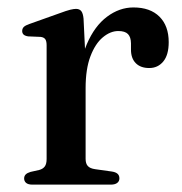

<svg xmlns="http://www.w3.org/2000/svg" viewBox="-20 -501 494 521"><path d="M194.6 -261.3Q194.6 -332.4 215.7 -381.4Q236.7 -430.4 270.4 -455.6Q304.1 -480.8 342.1 -480.8Q387.6 -480.8 412.7 -455.8Q437.8 -430.8 437.8 -386.6Q437.8 -352 423.1 -334.2Q408.4 -316.4 385 -316.4Q361.4 -316.4 348.4 -329.6Q335.4 -342.8 335.4 -366.3V-383.4Q335.2 -400.3 327.3 -408.5Q319.3 -416.8 301.1 -416.8Q279.4 -416.8 258.9 -399.6Q238.4 -382.5 225.4 -348.2Q212.3 -313.9 212.3 -261.5ZM206.7 -450.5 212.3 -334.6V-69.9Q212.3 -57.2 218.2 -50.6Q224.1 -43.9 238.2 -41.9L283.1 -35.6Q293.6 -34.1 298.8 -29.6Q304 -25.1 304 -17Q304 -9.1 298 -4.6Q292 0 280.5 0H68.2Q56.6 0 51 -4.6Q45.5 -9.1 45.5 -16.8Q45.5 -23.2 49.7 -27.6Q54 -31.9 62.8 -34.5L86.4 -39.8Q96.3 -42.4 101.4 -49.2Q106.5 -55.9 106.5 -69.6V-378.2Q106.5 -389.7 102.7 -394.8Q98.9 -399.9 90.1 -400.9L56.3 -402.3Q47.6 -403.7 43.9 -407.3Q40.2 -411 40.2 -416.8Q40.2 -423.4 44.5 -427.8Q48.9 -432.2 60.1 -436L140.9 -464.8Q160.8 -472.2 170.6 -474.6Q180.4 -476.9 186.2 -476.9Q195.7 -476.9 200.5 -470.9Q205.3 -464.8 206.7 -450.5Z"/></svg>

Font: Fraunces
Style: Regular
Weight: 900
Version: Version 1.000;[b76b70a41]